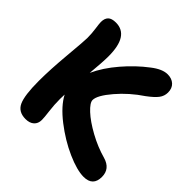

<svg xmlns="http://www.w3.org/2000/svg" viewBox="-184 -908 1050 1050"><g transform="rotate(45 341.0 -382.5)"><path d="M157.2 -21Q101.6 -21 81.3 -64.7Q61 -108.4 61 -220.2Q61 -307.6 72 -429.2Q83 -550.8 83 -573.2Q83 -607.9 78.1 -641.8Q73.2 -675.8 73.2 -688Q73.2 -715.8 87.4 -730Q101.6 -744.1 133.8 -744.1Q235.8 -744.1 235.8 -585Q235.8 -541.5 227.1 -448.2Q258.8 -517.6 317.4 -585.9Q376 -654.3 441.9 -704.1Q493.2 -744.1 534.2 -744.1Q566.4 -744.1 586.2 -725.8Q606 -707.5 606 -674.8Q606 -647.5 589.4 -625.5Q572.8 -603.5 533.2 -574.2Q457 -523.4 399.9 -456.5Q342.8 -389.6 342.8 -354Q342.8 -333 380.1 -298.1Q417.5 -263.2 481.4 -228Q545.4 -192.9 610.8 -174.8Q676.8 -155.8 676.8 -92.8Q676.8 -22 605 -22Q553.7 -22 473.9 -57.4Q394 -92.8 318.8 -151.1Q243.7 -209.5 213.9 -267.1Q212.9 -255.9 212.9 -231.9Q212.9 -187 218.5 -143.3Q224.1 -99.6 224.1 -81.1Q224.1 -52.7 206.3 -36.9Q188.5 -21 157.2 -21Z"/></g></svg>

Font: Shantell Sans Bouncy
Style: Bold
Weight: 700
Designer: Stephen Nixon, Anya Danilova, Shantell Martin
Foundry: Arrow Type
Version: Version 1.006;[9816181b4]